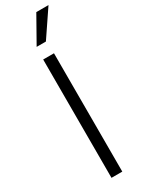

<svg xmlns="http://www.w3.org/2000/svg" viewBox="-251 -993 767 1022"><g transform="rotate(-30 133.0 -482.0)"><path d="M163 -727.3H96.6V0H163ZM100.1 -802.9H157L266 -964.1H191.1Z"/></g></svg>

Font: Karasuma Gothic
Style: Light
Weight: 300
Designer: Rasmus Andersson / Ryoko Nishizuka
Foundry: rsms
Version: Version 1.00